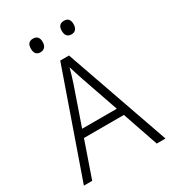

<svg xmlns="http://www.w3.org/2000/svg" viewBox="-214 -1024 1028 1141"><g transform="rotate(-30 300.0 -454.0)"><path d="M20 0 270 -714H330L580 0H520L436 -245H162L77 0ZM268 -552 180 -298H418L330 -552Q324 -570 315 -597.5Q306 -625 298 -652Q291 -625 282.5 -597.5Q274 -570 268 -552ZM407 -815Q366 -815 366 -862Q366 -908 407 -908Q447 -908 447 -862Q447 -840 436.5 -827.5Q426 -815 407 -815ZM194 -815Q154 -815 154 -862Q154 -908 194 -908Q235 -908 235 -862Q235 -840 224 -827.5Q213 -815 194 -815Z"/></g></svg>

Font: Noto Sans Mono Light
Style: Regular
Weight: 300
Designer: Monotype Design Team
Foundry: Monotype Imaging Inc.
Version: Version 2.014; ttfautohint (v1.8.4.7-5d5b)